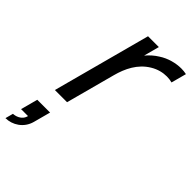

<svg xmlns="http://www.w3.org/2000/svg" viewBox="-291 -628 998 998"><g transform="rotate(45 208.0 -129.5)"><path d="M296.7 -507C275.2 -494 254.2 -475.5 236.6 -454.5L259.5 -540H180L35.3 0H124.8L197.4 -271C214.6 -335 244.6 -398.5 307.1 -436C337 -454.3 368.7 -461.5 396.9 -461.5C411.1 -461.5 424.4 -459.7 436.1 -456.5L458.5 -540C447.1 -542.6 434.4 -544 421 -544C381 -544 334.4 -532.1 296.7 -507ZM-18.8 194.5H32.2C23.1 234 -18.4 241.5 -31.4 241.5L-43.1 285C6.9 285 59.5 253 75.2 194.5L100.4 100.5H6.4Z"/></g></svg>

Font: Manrope
Style: MediumItalic
Weight: 500
Italic angle: -15°
Designer: Mikhail Sharanda
Foundry: Mikhail Sharanda
Version: Version 4.502;hotconv 1.0.109;makeotfexe 2.5.65596